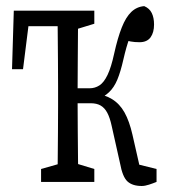

<svg xmlns="http://www.w3.org/2000/svg" viewBox="-20 -558 561 639"><path d="M451.7 61Q420.9 61 404.3 45.9Q387.7 30.8 379.4 -15.1L351.6 -139.2Q345.7 -166.5 336.9 -182.9Q328.1 -199.2 314.9 -206.8Q301.8 -214.4 281.7 -214.4H206.1V-264.2H278.3Q295.9 -264.2 310.8 -273.7Q325.7 -283.2 337.9 -308.6Q350.1 -334 359.9 -379.4Q371.6 -432.1 385.3 -466.6Q398.9 -501 417 -518.3Q435.1 -535.6 460 -537.6Q477.5 -530.3 485.1 -514.6Q492.7 -499 492.7 -476.6Q492.7 -449.7 481 -433.6Q469.2 -417.5 444.3 -417.5Q427.7 -417.5 415 -419.9Q402.3 -422.4 384.3 -427.7L430.7 -476.1Q420.9 -457 410.9 -430.9Q400.9 -404.8 390.6 -359.9Q381.3 -318.8 370.4 -292.7Q359.4 -266.6 343 -251.2Q326.7 -235.8 305.2 -227.5L290 -248.5Q327.6 -243.7 353 -228Q378.4 -212.4 394.5 -183.6Q410.6 -154.8 420.9 -109.4L454.1 36.6L406.7 -19L501 4.4V47.4Q489.3 52.2 475.8 56.6Q462.4 61 451.7 61ZM170.9 47.4Q171.9 20 172.1 -24.2Q172.4 -68.4 172.9 -117.2Q173.3 -166 173.3 -204.1V-270Q173.3 -308.6 172.9 -357.2Q172.4 -405.8 172.1 -450.7Q171.9 -495.6 170.9 -522.5H240.7Q239.7 -495.6 239.5 -450.2Q239.3 -404.8 238.8 -353.8Q238.3 -302.7 238.3 -259.3V-217.3Q238.3 -173.3 238.8 -121.6Q239.3 -69.8 239.7 -24.9Q240.2 20 240.7 47.4ZM20 -327.6 25.9 -522.5H206.1V-470.7H45.9L81.1 -522.5L56.6 -327.6ZM116.7 47.4V4.4L199.2 -19H216.8L293.9 4.4V47.4ZM206.1 -455.1V-522.5H293.9V-479L215.8 -455.1Z"/></svg>

Font: Scarab Serif
Style: Regular
Weight: 400
Designer: John Roberts
Foundry: Scarab
Version: 1.0